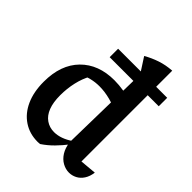

<svg xmlns="http://www.w3.org/2000/svg" viewBox="-216 -871 996 996"><g transform="rotate(45 281.5 -373.5)"><path d="M236 9Q177 9 132 -21Q87 -51 62.5 -105.5Q38 -160 38 -234Q38 -359 107 -429Q176 -499 292 -499Q326 -499 362.5 -493Q399 -487 439 -474L423 -379Q338 -422 259 -422Q229 -422 200.5 -415Q172 -408 144 -394L189 -422Q169 -386 158.5 -340Q148 -294 148 -245Q148 -193 161.5 -158Q175 -123 201 -105Q227 -87 261 -87Q285 -87 310.5 -96Q336 -105 364 -124V-100Q341 -70 313.5 -42Q286 -14 253 8Q249 8 245 8.5Q241 9 236 9ZM464 7Q439 7 415.5 -6Q392 -19 376 -44.5Q360 -70 355 -108L365 -615L312 -697Q347 -717 385.5 -730Q424 -743 469 -746V-80L559 -88Q555 -57 541 -35.5Q527 -14 506.5 -3.5Q486 7 464 7ZM404 -755 403 -756H404ZM190 -628H550V-566H190Z"/></g></svg>

Font: Piazzolla 24pt SemiBold
Style: Regular
Weight: 600
Designer: Juan Pablo del Peral
Foundry: Huerta Tipografica
Version: Version 2.005